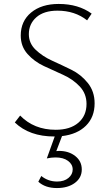

<svg xmlns="http://www.w3.org/2000/svg" viewBox="-20 -684 558 972"><path d="M459 -161Q459 -91 415 -47.5Q371 -4 294 5L265 81Q270 80 279 80Q328 80 361 106Q394 132 394 174Q394 216 359 242Q324 268 268 268Q209 268 174 236L189 207Q224 235 269 235Q305 235 326.5 217Q348 199 348 174Q348 148 324.5 130.5Q301 113 261 113Q240 113 217 118L257 7H255Q129 7 55 -64L82 -99Q152 -27 262 -27Q335 -27 376.5 -62.5Q418 -98 418 -158Q418 -210 383.5 -246.5Q349 -283 300 -305Q251 -327 202.5 -349.5Q154 -372 119.5 -410.5Q85 -449 85 -504Q85 -577 137.5 -620.5Q190 -664 277 -664Q377 -664 444 -615L421 -581Q359 -630 271 -630Q202 -630 164 -596.5Q126 -563 126 -511Q126 -465 160.5 -432Q195 -399 243.5 -377Q292 -355 341 -331Q390 -307 424.5 -264Q459 -221 459 -161Z"/></svg>

Font: EauTestSC Light
Style: Regular
Weight: 300
Designer: Christian Thalmann (Catharsis Fonts)
Version: Version 0.001;PS 000.001;hotconv 1.0.88;makeotf.lib2.5.64775